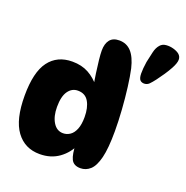

<svg xmlns="http://www.w3.org/2000/svg" viewBox="-150 -996 1114 1148"><g transform="rotate(20 407.0 -421.5)"><path d="M224 14Q129 14 75 -59.5Q21 -133 21 -284Q21 -434 73 -503.5Q125 -573 221 -573Q280 -573 324 -549Q368 -525 403 -481L389 -477Q382 -514 376 -556Q370 -598 366 -635.5Q362 -673 362 -695Q362 -739 381.5 -763.5Q401 -788 441 -788Q488 -788 518 -755Q548 -722 564 -655Q574 -610 582.5 -543.5Q591 -477 596 -404.5Q601 -332 601 -268Q601 -159 586 -99Q571 -39 544 -14.5Q517 10 482 10Q439 10 423.5 -21Q408 -52 407 -122H425Q398 -60 346.5 -23Q295 14 224 14ZM313 -151Q337 -151 357.5 -165Q378 -179 390 -209Q402 -239 402 -286Q402 -346 380 -383.5Q358 -421 311 -421Q273 -421 249.5 -387.5Q226 -354 226 -287Q226 -227 249.5 -189Q273 -151 313 -151ZM643 -604Q631 -615 630.5 -646Q630 -677 637 -722Q645 -759 652 -789.5Q659 -820 676 -839Q690 -855 713.5 -857Q737 -859 760 -852.5Q783 -846 797 -835Q814 -821 813.5 -799.5Q813 -778 794 -743Q781 -719 763.5 -693Q746 -667 729 -644.5Q712 -622 698 -608Q686 -597 670 -596Q654 -595 643 -604Z"/></g></svg>

Font: DynaPuff SemiBold
Style: Regular
Weight: 600
Designer: Toshi Omagari, Jennifer Daniel
Foundry: Google Fonts
Version: Version 2.000